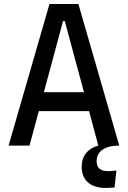

<svg xmlns="http://www.w3.org/2000/svg" viewBox="-20 -713 626 940"><path d="M497.1 207Q440.9 207 410.4 179.9Q379.9 152.8 379.9 103.5Q379.9 64 401.4 36.9Q422.9 9.8 461.4 0L416 -168.9H169.9L124.5 0H22L222.2 -693.4H363.8L564 0H562.5Q510.7 0 481.9 20Q453.1 40 453.1 77.1Q453.1 125 509.8 125Q518.1 125 528.6 124Q539.1 123 549.8 121.6L541 204.6Q529.8 206.1 518.3 206.5Q506.8 207 497.1 207ZM194.8 -261.7H391.1L297.4 -609.4H288.6Z"/></svg>

Font: Cascadia Code NF
Style: Regular
Weight: 400
Monospace: yes
Designer: Aaron Bell
Foundry: Saja Typeworks
Version: Version 2404.023; ttfautohint (v1.8.4)